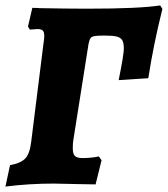

<svg xmlns="http://www.w3.org/2000/svg" viewBox="-23 -676 618 707"><path d="M14 -68Q54 -75 70.5 -93Q87 -111 92 -155L137 -515Q140 -533 140 -543Q140 -558 134.5 -563.5Q129 -569 115 -569L87 -567L80 -578L96 -647Q113 -647 123 -646Q227 -644 297 -644Q489 -644 567 -656L575 -643Q543 -516 523 -388L414 -381Q433 -475 433 -497Q433 -518 427 -528Q421 -538 406.5 -541.5Q392 -545 361 -545Q335 -545 324.5 -543Q314 -541 310 -535Q306 -529 303 -514L247 -160Q245 -148 245 -130Q245 -109 253 -101.5Q261 -94 280 -94Q314 -94 341 -100L351 -86L329 3L269 2L176 0Q83 0 -3 11Z"/></svg>

Font: Alegreya SC ExtraBold
Style: Italic
Weight: 800
Italic angle: -7°
Designer: Juan Pablo del Peral
Foundry: Huerta Tipografica
Version: Version 2.007; ttfautohint (v1.6)